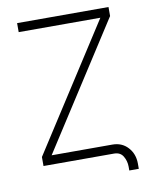

<svg xmlns="http://www.w3.org/2000/svg" viewBox="-90 -796 777 961"><g transform="rotate(-10 298.5 -315.0)"><path d="M427.9 0H69.6V-45.8L478.7 -681.5H63.6V-727.3H528.1V-681.5L119 -45.8H427.9Q475.9 -45.8 506.2 -12.8Q536.6 20.2 536.9 69.2V96.6H488.6V76.3Q488.3 47.9 474.1 24Q459.9 0 427.9 0Z"/></g></svg>

Font: Inter UI Extra Light
Style: Regular
Weight: 200
Designer: Rasmus Andersson
Foundry: rsms
Version: 3.2;8d6f07862